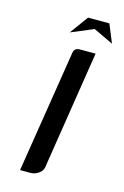

<svg xmlns="http://www.w3.org/2000/svg" viewBox="-91 -592 413 637"><g transform="rotate(15 115.0 -273.5)"><path d="M43.9 0 110.8 -420.9Q113.8 -438 131.8 -438H186L122.1 -30.8Q119.6 -16.6 106.9 -8.8Q93.8 0 81.1 0ZM85 -483.9 130.9 -546.9H204.1L230 -483.9L162.1 -516.1Z"/></g></svg>

Font: Hhenum
Style: Italic
Weight: 400
Designer: T. Christopher White
Version: Version 1.0